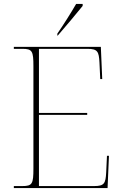

<svg xmlns="http://www.w3.org/2000/svg" viewBox="-20 -951 625 971"><path d="M270 -781V-771H272C311 -816 370 -886 398 -921V-931H365C339 -886 298 -821 270 -781ZM50 0H524L531 -163H521L517 -79C514 -24 508 -10 456 -10H177V-370H421V-380H177V-704H422C474 -704 480 -690 483 -635L487 -551H497L490 -714H50V-704H93C143 -704 149 -693 149 -616V-98C149 -21 143 -10 93 -10H50Z"/></svg>

Font: Noto Serif Display Thin
Style: Regular
Weight: 100
Designer: Monotype Design Team
Foundry: Monotype Imaging Inc.
Version: Version 2.009